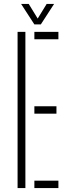

<svg xmlns="http://www.w3.org/2000/svg" viewBox="-20 -963 354 983"><path d="M70 0V-800H110V0ZM156 0V-38H279V0ZM156 -381V-419H269V-381ZM156 -762V-800H279V-762ZM156 -838 88 -943H127L173 -868L219 -943H257L189 -838Z"/></svg>

Font: Big Shoulders Stencil Text Thin Thin
Style: Regular
Weight: 250
Version: Version 2.001